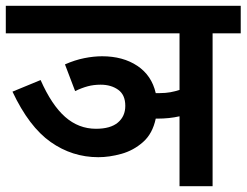

<svg xmlns="http://www.w3.org/2000/svg" viewBox="-20 -642 850 662"><path d="M204 -420Q238 -435 270.5 -441.5Q303 -448 332 -448Q404 -448 453.5 -415Q503 -382 517 -321Q524 -321 532 -321Q551 -321 567.5 -324Q584 -327 599 -332V-527H0V-622H810V-527H713V0H599V-241Q564 -233 523 -233Q520 -233 517 -233Q506 -181 473 -152Q440 -123 398.5 -111.5Q357 -100 319 -100Q229 -100 154.5 -152.5Q80 -205 23 -326L120 -366Q158 -280 204.5 -239Q251 -198 311 -198Q361 -198 386.5 -219.5Q412 -241 412 -277Q412 -315 387.5 -332.5Q363 -350 327 -350Q303 -350 282.5 -344.5Q262 -339 239 -328Z"/></svg>

Font: Noto Sans SemiBold
Style: Regular
Weight: 600
Designer: Monotype Design Team
Foundry: Monotype Imaging Inc.
Version: Version 2.007